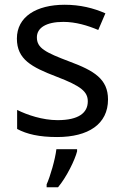

<svg xmlns="http://www.w3.org/2000/svg" viewBox="-20 -566 519 807"><path d="M434 -148C434 -234 375 -269 273 -307C170 -346 135 -364 135 -409C135 -449 174 -474 246 -474C298 -474 348 -459 393 -440L423 -510C373 -532 317 -546 252 -546C132 -546 51 -495 51 -404C51 -316 113 -284 217 -244C322 -204 349 -180 349 -140C349 -92 311 -61 222 -61C159 -61 94 -83 52 -104V-24C93 -2 145 10 220 10C351 10 434 -44 434 -148ZM304 70V61H217C212 104 191 176 176 209V221H224C260 178 295 106 304 70Z"/></svg>

Font: Noto Sans Gurmukhi UI
Style: Regular
Weight: 400
Designer: Jelle Bosma - Monotype Design Team
Foundry: Monotype Imaging Inc.
Version: Version 2.004